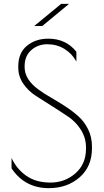

<svg xmlns="http://www.w3.org/2000/svg" viewBox="-20 -964 538 998"><path d="M108 -620V-615Q108 -552 178 -500Q208 -478 245.5 -456.5Q283 -435 320.5 -410.5Q358 -386 388.5 -358.5Q419 -331 438.5 -291Q458 -251 458 -203V-193Q458 -98 393.5 -42Q329 14 234 14Q109 14 40 -89V-143Q66 -86 116.5 -50.5Q167 -15 242 -15Q317 -15 372 -63Q427 -111 427 -191V-197Q427 -247 401 -288.5Q375 -330 336 -356.5Q297 -383 251 -412Q205 -441 166 -466Q127 -491 101 -529Q75 -567 75 -612V-619Q75 -689 120 -726Q165 -763 231 -763Q323 -763 377 -695V-644Q354 -686 314.5 -710Q275 -734 226 -734Q177 -734 142.5 -703.5Q108 -673 108 -620ZM298 -944H339L200 -829H158Z"/></svg>

Font: Poiret One
Style: Regular
Weight: 400
Designer: Denis Masharov
Foundry: Denis Masharov
Version: Version 1.001